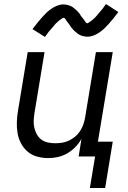

<svg xmlns="http://www.w3.org/2000/svg" viewBox="-20 -780 640 957"><path d="M428 157 454 0H372L386 -88Q374 -66 355.5 -47Q337 -28 315 -15.5Q293 -3 269 2.5Q245 8 221 8Q192 8 165 0.5Q138 -7 118 -24Q98 -41 85 -65Q72 -89 67.5 -116.5Q63 -144 64 -172.5Q65 -201 70 -230L118 -520H202L152 -218Q149 -199 148 -180Q147 -161 151 -143.5Q155 -126 163.5 -110.5Q172 -95 186 -84.5Q200 -74 218 -70Q236 -66 255 -66Q272 -66 289 -68.5Q306 -71 323 -79Q340 -87 354.5 -99Q369 -111 379 -126.5Q389 -142 395 -159Q401 -176 404 -193L458 -520H542L468 -74H542L504 157ZM204 -596 142 -635Q155 -652 167 -667Q179 -682 190 -694Q201 -706 211 -716Q221 -726 235.5 -736Q250 -746 265.5 -752Q281 -758 297 -758Q302 -758 307.5 -757Q313 -756 318 -755Q323 -754 327.5 -752Q332 -750 336.5 -748Q341 -746 344.5 -743Q348 -740 351.5 -737Q355 -734 359.5 -730.5Q364 -727 367 -723Q370 -719 373.5 -715.5Q377 -712 379 -708Q381 -704 383.5 -700.5Q386 -697 390 -692.5Q394 -688 397 -683.5Q400 -679 402.5 -676Q405 -673 407.5 -668.5Q410 -664 415 -664Q418 -664 421 -666.5Q424 -669 427.5 -671Q431 -673 435.5 -676.5Q440 -680 442 -682Q444 -684 446.5 -686Q449 -688 451 -690Q453 -692 455.5 -694.5Q458 -697 460.5 -700Q463 -703 465.5 -706Q468 -709 470.5 -712Q473 -715 476 -718.5Q479 -722 482 -725.5Q485 -729 488.5 -733Q492 -737 495 -741.5Q498 -746 501.5 -750.5Q505 -755 508 -760L570 -720Q557 -703 545 -688Q533 -673 522 -661Q511 -649 501 -639Q491 -629 476.5 -619Q462 -609 446.5 -603Q431 -597 415 -597Q410 -597 404.5 -598Q399 -599 394 -600Q389 -601 384.5 -603Q380 -605 375.5 -607Q371 -609 367.5 -612Q364 -615 360.5 -618Q357 -621 352.5 -624.5Q348 -628 345 -632Q342 -636 338.5 -639.5Q335 -643 332.5 -647Q330 -651 328 -654.5Q326 -658 322 -662.5Q318 -667 315 -671.5Q312 -676 309.5 -679.5Q307 -683 304.5 -687Q302 -691 297 -691Q294 -691 290.5 -689Q287 -687 284 -684.5Q281 -682 276 -678.5Q271 -675 269.5 -673Q268 -671 265.5 -669Q263 -667 260.5 -665Q258 -663 256 -660.5Q254 -658 251.5 -655Q249 -652 246.5 -649Q244 -646 241.5 -643Q239 -640 236 -636.5Q233 -633 229.5 -629.5Q226 -626 223 -622Q220 -618 217 -613.5Q214 -609 210.5 -604.5Q207 -600 204 -596Z"/></svg>

Font: Iosevka Extended
Style: Italic
Weight: 400
Width: 7
Italic angle: -9°
Monospace: yes
Designer: Belleve Invis
Foundry: Belleve Invis
Version: Version 32.5.0; ttfautohint (v1.8.4)